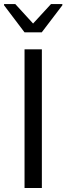

<svg xmlns="http://www.w3.org/2000/svg" viewBox="-22 -933 329 953"><path d="M99.8 0V-688H185.8V0ZM99.7 -772.6 -1.9 -906.8V-912.8H53.9L142.2 -816.2L231.1 -912.8H287.5V-906.8L185.3 -772.6Z"/></svg>

Font: Saira Thin
Style: Regular
Weight: 100
Designer: Hector Gatti with collaboration of the Omnibus-Type team
Foundry: Omnibus-Type
Version: Version 1.101